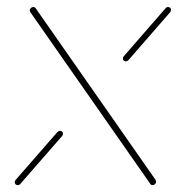

<svg xmlns="http://www.w3.org/2000/svg" viewBox="-20 -539 518 559"><path d="M154.8 -158.1Q158.5 -158.1 160.9 -155.7Q163.3 -153.3 163.3 -149.6Q163.3 -146.3 161.1 -143.3L38.9 -3.3Q36.3 0 31.5 0Q27.8 0 25.4 -2.4Q23 -4.8 23 -8.5Q23 -11.9 25.2 -14.8L147 -154.4Q150.7 -158.1 154.8 -158.1ZM66.7 -509.3Q67.4 -513.3 70.2 -515.9Q73 -518.5 76.7 -518.5Q81.5 -518.5 83.7 -515.2L433 -15.2Q434.4 -12.2 434.4 -10.4Q434.4 -6.3 431.5 -3.1Q428.5 0 424.4 0Q419.6 0 417.8 -3.3L68.5 -503.3Q66.7 -505.6 66.7 -509.3ZM469.3 -518.5Q473 -518.5 475.4 -516.3Q477.8 -514.1 477.8 -510.4Q477.8 -506.7 475.6 -503.7L354.1 -364.1Q350.4 -360.4 346.3 -360.4Q342.6 -360.4 340.2 -362.8Q337.8 -365.2 337.8 -368.9Q337.8 -372.6 340.4 -375.2L462.2 -515.2Q464.4 -518.5 469.3 -518.5Z"/></svg>

Font: 26F Galaxy Sans Hairline
Style: Italic
Weight: 50
Italic angle: -5°
Designer: C₂₉H₂₅N₃O₅
Version: Version 1.200